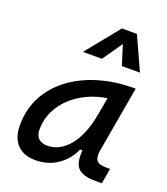

<svg xmlns="http://www.w3.org/2000/svg" viewBox="-146 -897 877 1008"><g transform="rotate(20 293.0 -392.5)"><path d="M169.4 10.3Q103 10.3 66.9 -27.8Q30.8 -65.9 30.8 -135.3Q30.8 -223.1 68.1 -294.7Q105.5 -366.2 172.9 -417Q240.2 -467.8 330.6 -495.1Q420.9 -522.5 526.9 -522.5H536.6L472.2 -154.8Q465.3 -115.7 478.3 -98.1Q491.2 -80.6 534.2 -80.6H554.2L539.6 4.9H504.9Q467.3 4.9 442.1 -2.7Q417 -10.3 403.1 -26.6Q389.2 -43 385.3 -69.8Q381.3 -96.7 386.2 -135.3L414.6 -122.6H357.9L383.8 -150.9Q356.9 -74.2 300.8 -32Q244.6 10.3 169.4 10.3ZM201.2 -82.5Q271.5 -82.5 323.7 -146Q376 -209.5 397 -325.7L422.4 -467.3L461.9 -429.7Q393.6 -426.8 334.2 -404.3Q274.9 -381.8 230.2 -344Q185.5 -306.2 160.4 -256.1Q135.3 -206.1 135.3 -147.5Q135.3 -116.2 152.6 -99.4Q169.9 -82.5 201.2 -82.5ZM444.3 -794.9 528.8 -609.4H427.7L390.1 -729.5H399.9L316.4 -609.4H210.4L360.4 -794.9Z"/></g></svg>

Font: Cascadia Code PL
Style: Italic
Weight: 400
Italic angle: -10°
Monospace: yes
Designer: Aaron Bell
Foundry: Saja Typeworks
Version: Version 2404.023